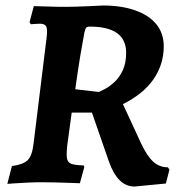

<svg xmlns="http://www.w3.org/2000/svg" viewBox="-20 -666 659 702"><path d="M242.2 -254.4 226.5 -139.1Q222.4 -105.4 224.6 -88.7Q226.9 -72.1 240.9 -67Q254.9 -62 285.9 -61.1L288.3 -55.8L272.1 4Q272.1 4 258.6 3.5Q245.1 3 224.5 2.3Q203.9 1.5 182.1 1Q160.3 0.5 144.2 0.5Q114.9 0 83.1 1.5Q51.3 2.9 29.1 4.6Q6.8 6.3 6.8 6.3L23.5 -58.8Q65 -64.3 81.3 -80.6Q97.6 -97 102.6 -140L150.5 -529.3Q154.1 -558.7 149 -569Q143.9 -579.3 126 -579.3Q116.7 -579.3 104.7 -578.3Q92.7 -577.3 92.7 -577.3L88 -584.9L103.6 -643.6Q103.6 -643.6 116.6 -643.3Q129.6 -643.1 149.6 -642.3Q169.5 -641.5 189.7 -641.2Q210 -641 223.9 -641Q238.6 -641 260.7 -641.7Q282.9 -642.4 304.4 -643.4Q326 -644.4 340.8 -645.1Q355.6 -645.9 355.6 -645.9Q423.1 -645.9 473.4 -628.5Q523.7 -611.1 551.2 -577.8Q578.7 -544.5 578.7 -496.7Q578.7 -430.7 541.5 -376.6Q504.3 -322.6 429.4 -285.3L496.4 -140.7Q517.6 -95.5 540.2 -74.9Q562.8 -54.3 593.8 -54.3L599.5 -45.5L586.4 5L472.1 16Q440 16 416.7 -7.7Q393.3 -31.5 377.6 -77.2L316.1 -254.4ZM341.5 -329.7Q349.1 -332.9 365.1 -341.4Q381.1 -350 398.7 -366.2Q416.3 -382.4 428.7 -408.7Q441.2 -434.9 441.2 -473.4Q441.2 -568.7 308.5 -568.7Q298.5 -568.7 295 -564.4Q291.5 -560.1 288.4 -546.1Q279.3 -496.3 273.2 -460.2Q267.1 -424.1 263.2 -395.9Q259.3 -367.6 255.2 -339.7Z"/></svg>

Font: Alegreya
Style: Italic
Weight: 400
Italic angle: -7°
Designer: Juan Pablo del Peral
Foundry: Huerta Tipografica
Version: Version 2.009